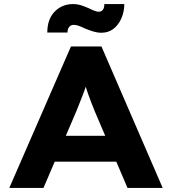

<svg xmlns="http://www.w3.org/2000/svg" viewBox="-20 -930 851 950"><path d="M26 0 331 -700H482L785 0H611L449 -379Q440 -401 431.5 -423Q423 -445 415 -468Q407 -491 400 -513Q393 -535 387 -555L421 -556Q415 -532 407.5 -510Q400 -488 392 -466.5Q384 -445 375 -423Q366 -401 357 -378L195 0ZM169 -130 224 -258H584L625 -130ZM482 -768Q462 -768 442 -774Q422 -780 398 -790Q380 -799 367.5 -803Q355 -807 345 -807Q331 -807 322.5 -797Q314 -787 314 -769H214Q214 -835 250.5 -872.5Q287 -910 342 -910Q360 -910 377.5 -905Q395 -900 422 -888Q438 -880 449 -876Q460 -872 469 -872Q482 -872 489.5 -882.5Q497 -893 496 -910H595Q595 -872 580.5 -839Q566 -806 541 -787Q516 -768 482 -768Z"/></svg>

Font: Lexend Exa
Style: Bold
Weight: 700
Designer: Bonnie Shaver-Troup, Thomas Jockin
Foundry: Lexend
Version: Version 1.007